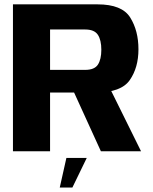

<svg xmlns="http://www.w3.org/2000/svg" viewBox="-20 -695 702 882"><path d="M39.5 0H210V-270H421Q536.5 -270 576.2 -327.2Q616 -384.5 616 -468.5Q616 -554 578.2 -614.5Q540.5 -675 428 -675H39.5ZM443.5 0H628L469 -321.5L300 -314.5ZM210 -374V-559.5H371.5Q413.5 -559.5 429.5 -535.2Q445.5 -511 445.5 -466.5Q445.5 -422.5 429.8 -398.2Q414 -374 371.5 -374ZM254.5 166.5H312.5L378.5 30.5H285Z"/></svg>

Font: Anybody Thin
Style: Bold
Weight: 700
Version: Version 1.113;gftools[0.9.25]